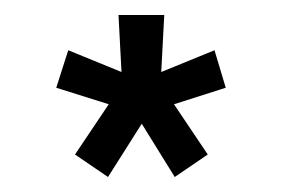

<svg xmlns="http://www.w3.org/2000/svg" viewBox="-20 -736 377 256"><path d="M80 -530 125 -597 55 -619 71 -669 142 -640 138 -716H199L195 -640L266 -669L281 -619L212 -597L257 -530L213 -500L169 -571L124 -500Z"/></svg>

Font: Raleway SemiBold
Style: Regular
Weight: 600
Designer: Matt McInerney, Pablo Impallari, Rodrigo Fuenzalida
Foundry: Matt McInerney, Pablo Impallari, Rodrigo Fuenzalida
Version: Version 4.026